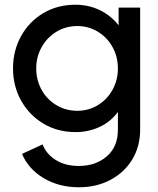

<svg xmlns="http://www.w3.org/2000/svg" viewBox="-20 -571 667 811"><path d="M73 79 160 39Q175 79 215 104.5Q255 130 313 130Q384 130 431 89.5Q478 49 478 -23V-98Q448 -57 401 -35Q354 -13 299 -13Q224 -13 164 -48.5Q104 -84 69.5 -145.5Q35 -207 35 -282Q35 -357 69 -418.5Q103 -480 163 -515.5Q223 -551 298 -551Q354 -551 401 -528.5Q448 -506 481 -464V-539H572V-23Q572 47 539 102Q506 157 447 188.5Q388 220 314 220Q229 220 164.5 181.5Q100 143 73 79ZM307 -103Q354 -103 393.5 -127Q433 -151 455.5 -192Q478 -233 478 -282Q478 -331 455.5 -372Q433 -413 393.5 -437Q354 -461 307 -461Q258 -461 218.5 -437Q179 -413 156 -372Q133 -331 133 -282Q133 -233 155.5 -192Q178 -151 218 -127Q258 -103 307 -103Z"/></svg>

Font: BLUETTI 2.0 Normal
Style: Normal
Weight: 400
Designer: Stijn de Vries
Foundry: tokotype
Version: Version 2.005;October 31, 2023;FontCreator 14.0.0.2814 64-bi